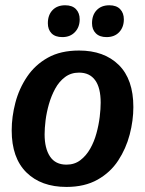

<svg xmlns="http://www.w3.org/2000/svg" viewBox="-20 -707 559 739"><path d="M235.8 12.5Q138.3 12.5 81.7 -43.3Q25 -99.2 25 -205Q25 -257.5 39.2 -311.7Q53.3 -365.8 84.2 -411.7Q115 -457.5 164.2 -485Q213.3 -512.5 284.2 -512.5Q380.8 -512.5 437.1 -457.1Q493.3 -401.7 493.3 -295Q493.3 -243.3 479.2 -189.2Q465 -135 435 -89.2Q405 -43.3 355.4 -15.4Q305.8 12.5 235.8 12.5ZM235.8 -73.3Q266.7 -73.3 289.2 -90.4Q311.7 -107.5 327.1 -134.6Q342.5 -161.7 351.2 -193.8Q360 -225.8 363.8 -257.1Q367.5 -288.3 367.5 -311.7Q367.5 -369.2 346.2 -398.3Q325 -427.5 284.2 -427.5Q253.3 -427.5 230.4 -410.4Q207.5 -393.3 192.5 -365.8Q177.5 -338.3 168.3 -306.2Q159.2 -274.2 155.4 -243.8Q151.7 -213.3 151.7 -190Q151.7 -135.8 172.5 -104.6Q193.3 -73.3 235.8 -73.3ZM220 -564.2Q192.5 -564.2 178.3 -578.8Q164.2 -593.3 164.2 -617.5Q164.2 -649.2 182.1 -667.9Q200 -686.7 230.8 -686.7Q258.3 -686.7 272.5 -671.7Q286.7 -656.7 286.7 -632.5Q286.7 -602.5 268.3 -583.3Q250 -564.2 220 -564.2ZM390 -564.2Q363.3 -564.2 348.8 -578.8Q334.2 -593.3 334.2 -617.5Q334.2 -649.2 352.1 -667.9Q370 -686.7 400.8 -686.7Q428.3 -686.7 442.5 -671.7Q456.7 -656.7 456.7 -632.5Q456.7 -602.5 438.8 -583.3Q420.8 -564.2 390 -564.2Z"/></svg>

Font: Familjen Grotesk SemiBold
Style: Italic
Weight: 600
Italic angle: -9.46201°
Designer: Anders Wikstroem, Jonas Baeckman, Matilda Gysing, Kristian Moeller
Foundry: Familjen STHLM AB
Version: Version 2.002